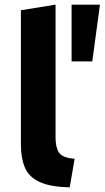

<svg xmlns="http://www.w3.org/2000/svg" viewBox="-20 -796 450 826"><path d="M280 10Q194 8 148.5 -14Q103 -36 86.5 -76.5Q70 -117 70 -173V-752L219 -776V-203Q219 -163 233.5 -140Q248 -117 301 -113ZM288 -532V-776H410L377 -532Z"/></svg>

Font: Ubuntu Sans ExtraBold
Style: Regular
Weight: 800
Designer: Dalton Maag Ltd
Foundry: Dalton Maag Ltd
Version: Version 1.006; ttfautohint (v1.8.4.7-5d5b)